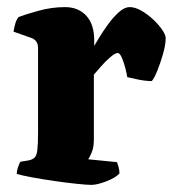

<svg xmlns="http://www.w3.org/2000/svg" viewBox="-20 -520 488 540"><path d="M237 0Q225 0 196 -3Q167 -6 132.5 -11Q98 -16 68.5 -21.5Q39 -27 27 -31Q27 -38 30 -47.5Q33 -57 37 -65L61 -69Q71 -71 77 -76.5Q83 -82 85 -98Q87 -114 87 -147V-385Q87 -406 69 -413L18 -431Q20 -443 23 -453.5Q26 -464 32 -472Q50 -479 87.5 -489.5Q125 -500 163 -500Q200 -500 222.5 -476Q245 -452 245 -406V-391Q248 -396 258.5 -413.5Q269 -431 283.5 -451Q298 -471 314 -485.5Q330 -500 345 -500Q360 -500 377.5 -490Q395 -480 410.5 -465.5Q426 -451 436 -436.5Q446 -422 446 -413Q446 -395 439 -370Q432 -345 423 -322.5Q414 -300 407 -292Q390 -292 370 -296Q350 -300 338 -303Q337 -310 333 -326.5Q329 -343 323 -357Q317 -371 311 -371Q304 -371 290 -359Q276 -347 263 -332Q250 -317 244 -310V-128Q244 -106 238 -91.5Q232 -77 228 -72L309 -64Q311 -59 313.5 -50Q316 -41 316 -32Q305 -20 279 -10Q253 0 237 0Z"/></svg>

Font: Texturina ExtraBold
Style: Regular
Weight: 800
Designer: Guillermo Torres Carreño
Foundry: Omnibus-Type
Version: Version 1.002; ttfautohint (v1.8.3)